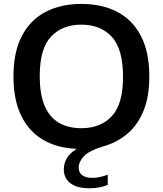

<svg xmlns="http://www.w3.org/2000/svg" viewBox="-20 -770 852 1005"><path d="M449.5 215.5Q382 215.5 348 188.8Q314 162 314 116.5Q314 85.5 329.5 58.5Q345 31.5 382 9Q280.5 5.5 206.2 -37.8Q132 -81 91.2 -164Q50.5 -247 50.5 -370Q50.5 -498 94.8 -582.2Q139 -666.5 219 -708Q299 -749.5 406 -749.5Q513.5 -749.5 593.2 -708.2Q673 -667 717.2 -582.8Q761.5 -498.5 761.5 -370Q761.5 -261.5 730.2 -187.5Q699 -113.5 646.2 -69.5Q593.5 -25.5 529 -6.5Q447.5 17.5 419.8 47Q392 76.5 392 107Q392 161 466 161Q499 161 544 144.5V198Q522 206.5 499 211Q476 215.5 449.5 215.5ZM406 -99Q506.5 -99 565.2 -161.8Q624 -224.5 624 -367Q624 -514 565 -577.5Q506 -641 406 -641Q306.5 -641 247.2 -578.5Q188 -516 188 -373Q188 -274.5 214.5 -214.2Q241 -154 290 -126.5Q339 -99 406 -99Z"/></svg>

Font: Encode Sans Semi Expanded SemiBold
Style: Regular
Weight: 600
Width: 6
Designer: Multiple Designers
Foundry: Impallari Type
Version: Version 3.000; ttfautohint (v1.8.3) -l 8 -r 50 -G 200 -x 14 